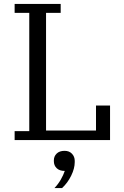

<svg xmlns="http://www.w3.org/2000/svg" viewBox="-20 -718 634 984"><path d="M55 -46H130V-652H55V-698H291V-652H216V-49H472V-177H544V0H55ZM259 246Q278 226 291.5 202.5Q305 179 312 158Q285 158 270.5 144Q256 130 256 108V104Q256 83 270.5 69Q285 55 311 55Q335 55 349 70Q363 85 363 106V113Q363 145 345 182Q327 219 298 246H259Z"/></svg>

Font: IBM Plex Serif
Style: Regular
Weight: 400
Designer: Mike Abbink, Paul van der Laan, Pieter van Rosmalen
Foundry: Bold Monday
Version: Version 2.6